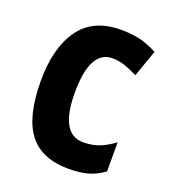

<svg xmlns="http://www.w3.org/2000/svg" viewBox="-109 -638 651 731"><g transform="rotate(20 216.0 -273.0)"><path d="M251 10Q140 10 88.5 -58Q37 -126 37 -270Q37 -403 91.5 -479.5Q146 -556 258 -556Q309 -556 343.5 -546Q378 -536 406 -520L368 -412Q338 -427 313.5 -435Q289 -443 265 -443Q174 -443 174 -271Q174 -104 268 -104Q304 -104 332.5 -115Q361 -126 392 -149V-31Q361 -8 328 1Q295 10 251 10Z"/></g></svg>

Font: Noto Sans Sinhala UI Condensed
Style: Bold
Weight: 700
Width: 3
Designer: Jelle Bosma - Monotype Design Team
Foundry: Monotype Imaging Inc.
Version: Version 2.006; ttfautohint (v1.8.4.7-5d5b)